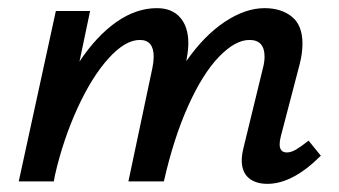

<svg xmlns="http://www.w3.org/2000/svg" viewBox="-20 -445 832 471"><path d="M767 -63Q698 6 636 6Q607 6 590 -8.5Q573 -23 573 -52Q573 -65 578 -85L625 -278Q629 -293 629 -306Q629 -347 592 -347Q557 -347 517 -305.5Q477 -264 441.5 -185Q406 -106 382 0H295L354 -279Q357 -294 357 -306Q357 -347 323 -347Q287 -347 246 -301.5Q205 -256 170 -179.5Q135 -103 115 -16L112 0H26L117 -418H201L175 -294Q217 -357 265.5 -391Q314 -425 365 -425Q402 -425 422 -402Q442 -379 442 -339Q442 -322 437 -295Q481 -358 531.5 -391.5Q582 -425 629 -425Q670 -425 696 -404Q722 -383 722 -338Q722 -314 715 -287L669 -111Q666 -99 666 -91Q666 -71 684 -71Q694 -71 706 -78Q718 -85 737 -100Z"/></svg>

Font: Ysabeau Semibold
Style: Italic
Weight: 600
Italic angle: -12°
Designer: Christian Thalmann (Catharsis Fonts)
Version: Version 0.003